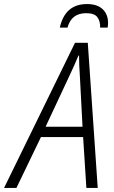

<svg xmlns="http://www.w3.org/2000/svg" viewBox="-80 -927 560 947"><path d="M253 -791Q272 -862 345 -862Q386 -862 400.5 -842Q415 -822 414 -791H451Q453 -804 453 -814Q453 -856 426.5 -881.5Q400 -907 349 -907Q241 -907 215 -791ZM261 -550Q288 -607 307 -653H310Q310 -631 311 -603.5Q312 -576 314 -551L327 -302H145ZM1 0 122 -251H330L346 0H402L353 -716H290L-60 0Z"/></svg>

Font: Noto Sans UI SemiCondensed Light
Style: Italic
Weight: 300
Width: 4
Designer: Monotype Design Team
Foundry: Monotype Imaging Inc.
Version: 1.001